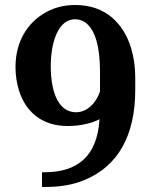

<svg xmlns="http://www.w3.org/2000/svg" viewBox="-20 -741 613 768"><path d="M42 -473C42 -439 47 -408 56 -379C81 -298 144 -237 250 -237C305 -237 349 -249 378 -264C369 -115 289 -52 158 -52H148V7H159C220 7 273 -2 318 -21C450 -75 521 -197 521 -381V-431C521 -474 515 -514 504 -550C474 -646 404 -721 281 -721C244 -721 211 -714 182 -701C101 -665 42 -586 42 -473ZM183 -476C183 -570 212 -664 280 -664C294 -664 308 -660 320 -652C363 -622 380 -548 380 -455V-375C365 -331 330 -292 284 -292C212 -292 183 -376 183 -476Z"/></svg>

Font: Aerodynamic
Style: Regular
Weight: 500
Designer: Google
Version: Version 2.000980; 2014